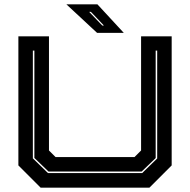

<svg xmlns="http://www.w3.org/2000/svg" viewBox="-20 -868 879 888"><path d="M168 0 65 -103V-700H206.5V-172L237 -141.5H602L632.5 -172V-700H774V-103L671 0ZM202 -67.5H637.5L707 -135V-634H700V-137L635 -74.5H204.5L139 -137.5V-634H132V-135.5ZM552.5 -716H429L287 -848H430.5ZM460.5 -750 400.5 -813H392.5L453 -750Z"/></svg>

Font: Tourney Expanded ExtraBold
Style: Regular
Weight: 800
Width: 7
Designer: Tyler Finck
Foundry: Etcetera Type Co
Version: Version 1.010; ttfautohint (v1.8.3)